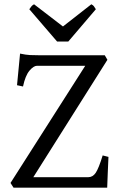

<svg xmlns="http://www.w3.org/2000/svg" viewBox="-20 -872 563 892"><path d="M43 0 28.8 -22 376 -566.4H151.9Q136.2 -566.4 116.9 -543.7Q97.7 -521 86.9 -470.2L59.1 -476.1L73.2 -623Q100.1 -617.2 118.9 -616.2Q137.7 -615.2 166 -615.2H466.8L479 -594.2L134.8 -48.8H390.1Q411.1 -48.8 424.8 -69.3Q438.5 -89.8 457 -149.9L483.9 -143.1Q482.4 -111.8 480.7 -70.3Q479 -28.8 478 0ZM245.1 -679.2 116.2 -829.1Q123 -838.9 126.7 -843.3Q130.4 -847.7 138.2 -852.1L272.5 -749L404.3 -852.1Q412.6 -847.7 416 -843.3Q419.4 -838.9 425.3 -829.1L297.4 -679.2Z"/></svg>

Font: David Libre
Style: Regular
Weight: 400
Designer: Ismar David, J. Victor Gaultney, Annie Olsen and Meir Sadan
Foundry: Monotype Imaging Inc. & SIL International
Version: Version 1.100; ttfautohint (v1.8.4.7-5d5b)